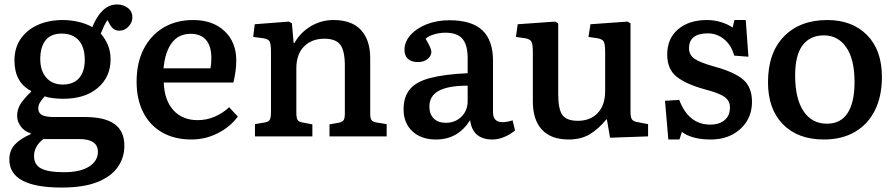

<svg xmlns="http://www.w3.org/2000/svg" viewBox="-20 -613 4027 863"><path d="M257 230Q22 230 22 104Q22 63 47 36.5Q72 10 118 -10V-14Q90 -22 73.5 -44.5Q57 -67 57 -92Q57 -119 70 -142Q83 -165 120 -201V-204Q45 -243 45 -341Q45 -398 73 -438.5Q101 -479 150 -501Q199 -523 263 -523Q296 -523 331.5 -515Q367 -507 395 -491Q414 -539 442 -566Q470 -593 506 -593Q534 -593 554.5 -577.5Q575 -562 575 -535Q575 -512 557.5 -493.5Q540 -475 516 -475Q489 -475 474 -503L463 -523Q454 -510 447 -495Q440 -480 433 -462Q453 -439 465 -410.5Q477 -382 477 -346Q477 -267 419.5 -218Q362 -169 264 -169Q240 -169 217 -172Q194 -175 181 -180Q165 -162 158.5 -150.5Q152 -139 152 -126Q152 -105 169 -96Q186 -87 222 -87H361Q452 -87 495.5 -55Q539 -23 539 42Q539 96 509 138.5Q479 181 417 205.5Q355 230 257 230ZM262 -233Q310 -233 335.5 -262Q361 -291 361 -344Q361 -401 334 -431.5Q307 -462 257 -462Q209 -462 185 -432Q161 -402 161 -347Q161 -295 188 -264Q215 -233 262 -233ZM268 161Q340 161 380 136Q420 111 420 69Q420 12 335 12H175Q133 44 133 89Q133 127 164.5 144Q196 161 268 161Z M840 14Q764 14 708.5 -18Q653 -50 623.5 -108.5Q594 -167 594 -246Q594 -331 626 -393Q658 -455 715 -489Q772 -523 848 -523Q936 -523 989 -473.5Q1042 -424 1042 -341Q1042 -296 1029 -242H716Q719 -162 759.5 -117.5Q800 -73 868 -73Q909 -73 945 -88.5Q981 -104 1010 -131L1049 -89Q1014 -42 958.5 -14Q903 14 840 14ZM715 -306H926Q930 -326 930 -352Q930 -405 906.5 -433Q883 -461 837 -461Q783 -461 752.5 -420.5Q722 -380 715 -306Z M1126 0V-55L1172 -63Q1188 -66 1193 -75.5Q1198 -85 1198 -111V-380Q1198 -414 1192 -426Q1186 -438 1164 -441L1118 -447L1125 -504L1279 -516L1292 -508L1300 -419H1303Q1329 -466 1376 -494.5Q1423 -523 1479 -523Q1561 -523 1602.5 -478Q1644 -433 1644 -352V-103Q1644 -82 1649.5 -73.5Q1655 -65 1675 -62L1718 -55V0H1461V-54L1501 -61Q1519 -65 1524.5 -73Q1530 -81 1530 -103V-318Q1530 -385 1509.5 -412Q1489 -439 1438 -439Q1381 -439 1346.5 -404Q1312 -369 1312 -306V-107Q1312 -84 1317 -75Q1322 -66 1337 -63L1384 -54V0Z M1939 14Q1873 14 1833.5 -23Q1794 -60 1794 -121Q1794 -178 1822.5 -212Q1851 -246 1914 -262.5Q1977 -279 2082 -284V-352Q2082 -411 2058.5 -438.5Q2035 -466 1982 -466Q1956 -466 1931 -458.5Q1906 -451 1893 -439Q1919 -395 1919 -381Q1919 -362 1902 -348Q1885 -334 1859 -334Q1829 -334 1813.5 -348.5Q1798 -363 1798 -389Q1798 -425 1825 -455.5Q1852 -486 1898 -504Q1944 -522 2000 -522Q2100 -522 2148 -477Q2196 -432 2196 -339V-108Q2196 -64 2239 -64Q2259 -64 2284 -72L2295 -27Q2276 -10 2248 2Q2220 14 2194 14Q2104 14 2093 -73Q2067 -31 2029 -8.5Q1991 14 1939 14ZM1984 -61Q2026 -61 2054 -88.5Q2082 -116 2082 -158V-228Q1995 -228 1952.5 -205Q1910 -182 1910 -134Q1910 -100 1929.5 -80.5Q1949 -61 1984 -61Z M2536 14Q2457 14 2416 -30Q2375 -74 2375 -157V-379Q2375 -413 2369 -425Q2363 -437 2341 -441L2299 -447L2307 -504L2476 -516L2489 -508V-190Q2489 -122 2508 -96Q2527 -70 2577 -70Q2634 -70 2667 -105.5Q2700 -141 2700 -203V-379Q2700 -414 2694 -425.5Q2688 -437 2666 -441L2625 -447L2634 -504L2801 -516L2814 -508V-112Q2814 -86 2820.5 -76.5Q2827 -67 2846 -64L2893 -55V0L2722 6L2708 -76H2705Q2669 -32 2630 -9Q2591 14 2536 14Z M2984 14 2969 -160 3033 -164Q3075 -53 3172 -53Q3214 -53 3237.5 -73.5Q3261 -94 3261 -130Q3261 -160 3236.5 -177.5Q3212 -195 3146 -212Q3063 -235 3021 -268.5Q2979 -302 2979 -368Q2979 -440 3028 -481.5Q3077 -523 3158 -523Q3191 -523 3222.5 -513Q3254 -503 3273 -489L3281 -523H3332L3344 -358L3280 -363Q3268 -409 3235.5 -436Q3203 -463 3162 -463Q3077 -463 3077 -396Q3077 -366 3101.5 -349Q3126 -332 3190 -314Q3279 -290 3319.5 -256Q3360 -222 3360 -156Q3360 -105 3336 -67Q3312 -29 3270.5 -7.5Q3229 14 3174 14Q3091 14 3045 -20L3034 14Z M3683 14Q3566 14 3499 -54.5Q3432 -123 3432 -243Q3432 -376 3504 -449.5Q3576 -523 3699 -523Q3810 -523 3877 -455.5Q3944 -388 3944 -267Q3944 -180 3912.5 -117Q3881 -54 3822.5 -20Q3764 14 3683 14ZM3697 -57Q3759 -57 3790 -105Q3821 -153 3821 -244Q3821 -346 3784 -400Q3747 -454 3683 -454Q3621 -454 3587.5 -409.5Q3554 -365 3554 -274Q3554 -170 3591.5 -113.5Q3629 -57 3697 -57Z"/></svg>

Font: Literata Medium
Style: Regular
Weight: 500
Designer: Latin by Veronika Burian and Jose Scaglione. Greek by Irene Vlachou. Cyrillic by Vera Evstafieva.
Foundry: TypeTogether
Version: Version 3.103; ttfautohint (v1.8.4.7-5d5b);gftools[0.9.29]